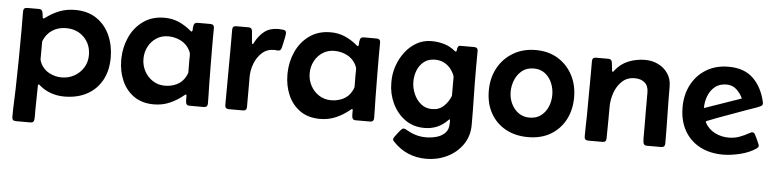

<svg xmlns="http://www.w3.org/2000/svg" viewBox="-41 -654 4125 1021"><g transform="rotate(5 2021.0 -143.0)"><path d="M307.1 9.3Q270 9.3 236.1 -2.4Q202.1 -14.2 173.3 -38.6Q171.9 -39.6 170.2 -41.3Q168.5 -43 166 -43Q163.6 -43 163.1 -39.3Q162.6 -35.6 162.6 -34.2Q161.6 -2.4 161.6 30Q161.6 62.5 160.6 94.2Q160.6 106 160.9 118.4Q161.1 130.9 160.2 142.6Q159.2 152.3 155 157.2Q150.9 162.1 140.1 162.1H61.5Q42 162.1 42 141.6Q42 104 43.7 65.9Q45.4 27.8 46.4 -9.3Q48.3 -88.9 49.3 -168.2Q50.3 -247.6 50.3 -327.1Q50.3 -351.1 50 -375Q49.8 -398.9 49.8 -422.9Q49.8 -442.9 69.8 -442.9H132.8Q147.9 -442.9 151.6 -430.7Q155.3 -418.5 155.8 -406.5Q156.2 -394.5 161.6 -394.5Q163.6 -394.5 167 -397Q202.6 -424.3 241.2 -439.5Q279.8 -454.6 325.2 -454.6Q394 -454.6 440.9 -422.4Q487.8 -390.1 511.7 -336.4Q535.6 -282.7 535.6 -218.8Q535.6 -148.9 507.6 -97.7Q479.5 -46.4 428.2 -18.6Q377 9.3 307.1 9.3ZM284.2 -90.8Q321.3 -90.8 351.8 -107.9Q382.3 -125 400.6 -154.5Q418.9 -184.1 418.9 -221.2Q418.9 -279.3 381.3 -316.7Q343.8 -354 285.6 -354Q244.1 -354 211.9 -333Q179.7 -312 165 -272.9Q165 -248.5 164.8 -224.1Q164.6 -199.7 164.6 -175.3Q164.6 -172.9 167.7 -165Q170.9 -157.2 171.9 -154.8Q187.5 -123 218.8 -106.9Q250 -90.8 284.2 -90.8Z M785.2 9.3Q721.7 9.3 678.7 -21Q635.7 -51.3 614 -101.3Q592.3 -151.4 592.3 -210V-217.8Q593.3 -279.3 617.9 -333.5Q642.6 -387.7 689.5 -421.1Q736.3 -454.6 802.7 -454.6Q843.8 -454.6 879.2 -439.2Q914.6 -423.8 945.3 -397.5Q948.7 -394 951.2 -394Q957 -394 956.8 -406.2Q956.5 -418.5 960.2 -430.7Q963.9 -442.9 979.5 -442.9H1048.3Q1068.4 -442.9 1068.4 -422.9Q1068.4 -401.9 1068.1 -380.9Q1067.9 -359.9 1067.9 -338.9Q1067.9 -285.2 1068.6 -231Q1069.3 -176.8 1069.8 -123Q1070.3 -97.7 1071 -72Q1071.8 -46.4 1071.8 -20.5Q1071.8 0 1051.8 0H975.1Q961.9 0 958 -8.5Q954.1 -17.1 954.6 -28.8Q955.1 -40.5 954.6 -49.8Q954.6 -51.3 954.1 -54.7Q953.6 -58.1 951.2 -58.1Q949.2 -58.1 947.5 -56.6Q945.8 -55.2 944.3 -54.2Q910.2 -25.4 870.6 -8.1Q831.1 9.3 785.2 9.3ZM835 -94.7Q869.6 -94.7 899.2 -109.1Q928.7 -123.5 945.3 -154.8Q946.3 -156.7 950 -164.8Q953.6 -172.9 953.6 -174.8Q953.6 -191.9 953.4 -209Q953.1 -226.1 953.1 -242.7Q953.1 -250.5 953.6 -260Q954.1 -269.5 953.1 -276.9Q952.6 -280.3 949.5 -287.1Q946.3 -293.9 944.8 -296.9Q927.7 -327.6 896.5 -342.8Q865.2 -357.9 831.1 -357.9Q794.9 -357.9 767.6 -339.8Q740.2 -321.8 724.9 -292.2Q709.5 -262.7 709.5 -227.5Q709.5 -192.4 725.6 -162.1Q741.7 -131.8 770.3 -113.3Q798.8 -94.7 835 -94.7Z M1251.5 -442.9Q1270 -442.9 1271.5 -424.8L1276.4 -369.1Q1276.4 -368.7 1277.3 -362.1Q1278.3 -355.5 1280.8 -355.5Q1283.2 -355.5 1285.9 -360.8Q1288.6 -366.2 1289.1 -367.2Q1309.1 -404.8 1337.9 -426.3Q1366.7 -447.8 1410.6 -447.8Q1420.9 -447.8 1436.8 -446Q1452.6 -444.3 1452.6 -429.7Q1452.6 -422.4 1449.7 -406.7Q1446.8 -391.1 1443.1 -375.2Q1439.5 -359.4 1437.5 -351.1Q1435.5 -342.8 1431.4 -338.1Q1427.2 -333.5 1417.5 -333.5Q1412.6 -333.5 1408 -334.2Q1403.3 -335 1397.9 -335Q1359.4 -335 1333 -310.8Q1306.6 -286.6 1293.5 -251.5Q1280.3 -216.3 1280.3 -182.1V-20Q1280.3 0 1260.3 0H1184.6Q1164.6 0 1164.6 -20.5Q1164.6 -96.2 1165.3 -171.6Q1166 -247.1 1166 -322.3V-422.9Q1166 -442.9 1186 -442.9Z M1672.4 9.3Q1608.9 9.3 1565.9 -21Q1522.9 -51.3 1501.2 -101.3Q1479.5 -151.4 1479.5 -210V-217.8Q1480.5 -279.3 1505.1 -333.5Q1529.8 -387.7 1576.7 -421.1Q1623.5 -454.6 1689.9 -454.6Q1731 -454.6 1766.4 -439.2Q1801.8 -423.8 1832.5 -397.5Q1835.9 -394 1838.4 -394Q1844.2 -394 1844 -406.2Q1843.8 -418.5 1847.4 -430.7Q1851.1 -442.9 1866.7 -442.9H1935.5Q1955.6 -442.9 1955.6 -422.9Q1955.6 -401.9 1955.3 -380.9Q1955.1 -359.9 1955.1 -338.9Q1955.1 -285.2 1955.8 -231Q1956.5 -176.8 1957 -123Q1957.5 -97.7 1958.3 -72Q1959 -46.4 1959 -20.5Q1959 0 1939 0H1862.3Q1849.1 0 1845.2 -8.5Q1841.3 -17.1 1841.8 -28.8Q1842.3 -40.5 1841.8 -49.8Q1841.8 -51.3 1841.3 -54.7Q1840.8 -58.1 1838.4 -58.1Q1836.4 -58.1 1834.7 -56.6Q1833 -55.2 1831.5 -54.2Q1797.4 -25.4 1757.8 -8.1Q1718.3 9.3 1672.4 9.3ZM1722.2 -94.7Q1756.8 -94.7 1786.4 -109.1Q1815.9 -123.5 1832.5 -154.8Q1833.5 -156.7 1837.2 -164.8Q1840.8 -172.9 1840.8 -174.8Q1840.8 -191.9 1840.6 -209Q1840.3 -226.1 1840.3 -242.7Q1840.3 -250.5 1840.8 -260Q1841.3 -269.5 1840.3 -276.9Q1839.8 -280.3 1836.7 -287.1Q1833.5 -293.9 1832 -296.9Q1814.9 -327.6 1783.7 -342.8Q1752.4 -357.9 1718.3 -357.9Q1682.1 -357.9 1654.8 -339.8Q1627.4 -321.8 1612.1 -292.2Q1596.7 -262.7 1596.7 -227.5Q1596.7 -192.4 1612.8 -162.1Q1628.9 -131.8 1657.5 -113.3Q1686 -94.7 1722.2 -94.7Z M2253.9 171.4Q2147 171.4 2075.7 95.2Q2073.2 92.3 2071.3 89.4Q2069.3 86.4 2069.3 82.5Q2069.3 77.6 2076.9 66.9Q2084.5 56.2 2093.5 45.2Q2102.5 34.2 2106 30.3Q2109.4 26.9 2112.8 24.2Q2116.2 21.5 2121.1 21.5Q2125 21.5 2128.2 22.9Q2131.3 24.4 2134.3 26.4Q2160.2 41.5 2186.3 49.6Q2212.4 57.6 2242.7 57.6Q2270 57.6 2297.4 50.3Q2324.7 43 2343.3 24.7Q2361.8 6.3 2361.8 -26.4Q2361.8 -28.8 2362.1 -38.6Q2362.3 -48.3 2359.4 -48.3Q2357.4 -48.3 2355.7 -46.4Q2354 -44.4 2353 -43.5Q2302.7 8.8 2229.5 8.8Q2168.9 8.8 2125 -23.4Q2081.1 -55.7 2057.4 -106.7Q2033.7 -157.7 2033.7 -213.9V-223.6Q2033.7 -264.2 2047.4 -304.7Q2061 -345.2 2086.7 -379.4Q2112.3 -413.6 2148.2 -434.1Q2184.1 -454.6 2228 -454.6Q2262.7 -454.6 2294.9 -445.3Q2327.1 -436 2354 -413.6Q2356.9 -410.6 2360.4 -410.6Q2365.2 -410.6 2365.7 -418.7Q2366.2 -426.8 2369.1 -434.8Q2372.1 -442.9 2383.3 -442.9H2456.1Q2476.1 -442.9 2476.1 -422.9Q2476.1 -398.9 2475.8 -374.5Q2475.6 -350.1 2475.6 -325.7Q2475.6 -252 2477.3 -178.2Q2479 -104.5 2479 -30.3Q2479 31.2 2447 76.7Q2415 122.1 2363.8 146.7Q2312.5 171.4 2253.9 171.4ZM2261.7 -94.7Q2298.8 -94.7 2323.7 -118.2Q2348.6 -141.6 2360.8 -174.3V-276.4Q2360.8 -278.3 2357.4 -286.4Q2354 -294.4 2353 -295.9Q2338.4 -324.7 2313 -341.3Q2287.6 -357.9 2255.4 -357.9Q2219.7 -357.9 2196.3 -339.6Q2172.9 -321.3 2161.4 -292.5Q2149.9 -263.7 2149.9 -231.4Q2149.9 -199.7 2163.1 -168Q2176.3 -136.2 2201.2 -115.5Q2226.1 -94.7 2261.7 -94.7Z M2553.7 -219.2Q2553.7 -287.1 2582.8 -340.3Q2611.8 -393.6 2664.1 -424.6Q2716.3 -455.6 2784.7 -455.6Q2852.1 -455.6 2902.3 -425Q2952.6 -394.5 2980.7 -341.8Q3008.8 -289.1 3008.8 -223.1Q3008.8 -155.3 2981 -102.8Q2953.1 -50.3 2902.6 -20.5Q2852.1 9.3 2782.7 9.3Q2713.9 9.3 2662.4 -19.3Q2610.8 -47.9 2582.3 -99.1Q2553.7 -150.4 2553.7 -219.2ZM2782.2 -356.9Q2745.1 -356.9 2720.2 -337.2Q2695.3 -317.4 2682.6 -286.6Q2669.9 -255.9 2669.9 -222.2Q2669.9 -190.4 2683.3 -161.1Q2696.8 -131.8 2721.7 -113.3Q2746.6 -94.7 2780.8 -94.7Q2817.9 -94.7 2842.5 -113.5Q2867.2 -132.3 2879.6 -162.1Q2892.1 -191.9 2892.1 -225.6Q2892.1 -258.3 2879.6 -288.3Q2867.2 -318.4 2842.8 -337.6Q2818.4 -356.9 2782.2 -356.9Z M3172.4 -442.9Q3190.4 -442.9 3192.4 -425.3Q3193.8 -415.5 3194.8 -405.8Q3195.8 -396 3196.8 -386.2Q3196.8 -385.3 3197.8 -380.6Q3198.7 -376 3201.2 -376Q3203.6 -376 3205.8 -378.9Q3208 -381.8 3209 -383.3Q3238.3 -420.9 3280.3 -437.5Q3322.3 -454.1 3368.7 -454.1Q3406.7 -454.1 3438.7 -438.2Q3470.7 -422.4 3490.2 -393.3Q3509.8 -364.3 3509.8 -324.2Q3509.8 -248.5 3511.5 -172.4Q3513.2 -96.2 3513.2 -20.5Q3513.2 0 3493.2 0H3416.5Q3397.9 0 3396.5 -20Q3395 -41 3395.5 -62.3Q3396 -83.5 3395.5 -104.5Q3395 -149.4 3395 -193.8Q3395 -238.3 3395 -282.7Q3395 -317.4 3375 -334.7Q3355 -352.1 3321.8 -352.1Q3280.3 -352.1 3253.7 -326.7Q3227.1 -301.3 3214.1 -264.2Q3201.2 -227.1 3201.2 -191.4Q3201.2 -148.4 3200.7 -105.7Q3200.2 -63 3199.7 -20Q3199.7 0 3179.7 0H3103Q3083 0 3083 -20.5Q3083 -47.9 3083.7 -75Q3084.5 -102.1 3085 -128.9Q3086.4 -243.2 3086.4 -357.4V-422.9Q3086.4 -442.9 3106.4 -442.9Z M3823.7 11.7Q3752.4 11.7 3699.5 -16.6Q3646.5 -44.9 3617.2 -97.2Q3587.9 -149.4 3587.9 -221.2Q3587.9 -288.1 3615.7 -341.3Q3643.6 -394.5 3694.3 -425.5Q3745.1 -456.5 3813.5 -456.5Q3897.9 -456.5 3946 -409.2Q3994.1 -361.8 4011.2 -283.2Q4011.7 -281.7 4011.7 -278.3Q4011.7 -271 4008.1 -267.3Q4004.4 -263.7 3998.5 -261.2Q3981.9 -253.4 3963.4 -247.6Q3944.8 -241.7 3927.2 -234.9Q3876 -215.8 3824.2 -197.5Q3772.5 -179.2 3721.7 -158.7Q3717.8 -156.7 3717.8 -153.8Q3717.8 -152.3 3718.8 -150.4Q3738.3 -115.2 3772.5 -98.1Q3806.6 -81.1 3845.7 -81.1Q3876.5 -81.1 3903.1 -90.8Q3929.7 -100.6 3955.6 -115.2Q3959 -117.2 3962.4 -118.7Q3965.8 -120.1 3969.2 -120.1Q3976.1 -120.1 3979.7 -116Q3983.4 -111.8 3985.8 -106.4Q3987.8 -103 3993.4 -91.1Q3999 -79.1 4004.2 -67.1Q4009.3 -55.2 4009.3 -51.8Q4009.3 -46.4 4006.3 -43Q4003.4 -39.6 3999.5 -36.6Q3964.8 -12.7 3915.3 -0.5Q3865.7 11.7 3823.7 11.7ZM3701.2 -226.1Q3750.5 -243.2 3799.8 -260.3Q3849.1 -277.3 3897.9 -294.4Q3885.7 -321.3 3864 -341.3Q3842.3 -361.3 3810.5 -361.3Q3773.4 -361.3 3749 -341.3Q3724.6 -321.3 3712.9 -290.3Q3701.2 -259.3 3701.2 -226.1Z"/></g></svg>

Font: Belanosima
Style: Regular
Weight: 400
Designer: The DocRepair Project, Santiago Orozco
Foundry: Google
Version: Version 2.000